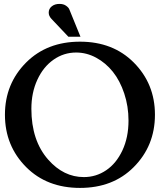

<svg xmlns="http://www.w3.org/2000/svg" viewBox="-20 -945 816 968"><path d="M4.9 -366.7Q4.9 -522.9 112.3 -630.4Q217.3 -734.9 383.3 -734.9Q549.3 -734.9 653.8 -630.4Q761.2 -522.9 761.2 -366.7Q761.2 -209.5 653.8 -102.1Q549.8 2.4 383.3 2.4Q216.8 2.4 112.3 -102.1Q4.9 -209.5 4.9 -366.7ZM402.8 -52.2Q464.4 -52.2 515.4 -86.7Q566.4 -121.1 597.2 -186.8Q627.9 -252.4 627.9 -336.9Q627.9 -409.2 606.4 -473.6Q585 -538.1 549.1 -583Q513.2 -627.9 464.8 -654.1Q416.5 -680.2 363.8 -680.2Q301.3 -680.2 249.8 -644Q198.2 -607.9 168.2 -542.7Q138.2 -477.5 138.2 -396.5Q138.2 -236.3 223.1 -140.1Q300.8 -52.2 402.8 -52.2ZM385.7 -759.8H324.7L239.7 -849.6Q225.6 -864.3 225.6 -881.3Q225.6 -900.9 241 -913.1Q256.3 -925.3 279.8 -925.3Q300.3 -925.3 313.2 -916Q326.2 -906.7 329.6 -897.5Q375.5 -784.7 385.7 -759.8Z"/></svg>

Font: Flanker
Style: Bold
Weight: 700
Designer: Flanker
Foundry: Flanker
Version: Version 2.021